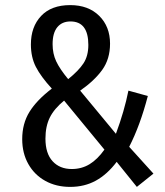

<svg xmlns="http://www.w3.org/2000/svg" viewBox="-20 -720 646 752"><path d="M411 -549Q411 -489 380.5 -446.5Q350 -404 294 -365L434 -196Q467 -285 483 -365L559 -344Q529 -229 486 -145L581 -40L516 12L437 -86Q400 -37 355.5 -12.5Q311 12 255 12Q200 12 157.5 -11.5Q115 -35 91 -77.5Q67 -120 67 -175Q67 -236 95.5 -282Q124 -328 183 -373Q140 -420 120.5 -458Q101 -496 101 -546Q101 -615 141 -657.5Q181 -700 255 -700Q326 -700 368.5 -658Q411 -616 411 -549ZM186 -547Q186 -510 200 -480Q214 -450 247 -410Q288 -443 307 -472Q326 -501 326 -544Q326 -636 256 -636Q223 -636 204.5 -613.5Q186 -591 186 -547ZM158 -177Q158 -119 186 -88.5Q214 -58 261 -58Q300 -58 331 -77Q362 -96 389 -134L231 -326Q192 -294 175 -259.5Q158 -225 158 -177Z"/></svg>

Font: Fira Sans Compressed
Style: Regular
Weight: 400
Width: 1
Designer: bBox Type GmbH & Carrois Corporate GbR & Edenspiekermann AG
Foundry: bBox Type GmbH & Carrois Corporate GbR & Edenspiekermann AG
Version: Version 4.301